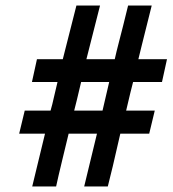

<svg xmlns="http://www.w3.org/2000/svg" viewBox="-20 -671 621 691"><path d="M291 -458H393Q399 -485 408.5 -521.5Q418 -558 423 -578L441 -651H526Q526 -651 490 -507L478 -458H581L563 -376H459Q452 -350 434 -273H537Q522 -211 517 -190H413L386 -73L368 0H283L329 -190H227Q211 -122 205 -99Q189 -33 182 0H96L142 -190H49Q64 -252 69 -273H162Q168 -293 175 -325L187 -376H95L113 -458H206L255 -651H340ZM247 -273H349L373 -376H272Q254 -299 247 -273Z"/></svg>

Font: Josefin Sans
Style: Italic
Weight: 400
Italic angle: -7°
Designer: Santiago Orozco
Foundry: Typemade
Version: Version 2.000